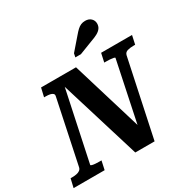

<svg xmlns="http://www.w3.org/2000/svg" viewBox="-236 -1137 1288 1318"><g transform="rotate(-30 408.5 -477.5)"><path d="M-28 0 -12 -69H-1Q18 -69 34.5 -72Q51 -75 62 -83Q73 -91 76 -105L181 -605Q185 -620 177 -627.5Q169 -635 154.5 -638Q140 -641 119 -641H108L124 -710H401L578 -126L558 -104L668 -630Q669 -634 657.5 -636.5Q646 -639 630 -640Q614 -641 598 -641H585L600 -710H845L830 -641H819Q790 -641 769 -635Q748 -629 743 -608L614 0H461L255 -672L275 -670L150 -80Q150 -77 160.5 -74Q171 -71 188 -70Q205 -69 220 -69H233L218 0ZM522 -898Q537 -916 551 -929Q565 -942 580 -948.5Q595 -955 614 -955Q643 -955 660 -938.5Q677 -922 677 -898Q677 -877 666 -861.5Q655 -846 634 -834.5Q613 -823 581 -812L475 -771H431L437 -800Z"/></g></svg>

Font: Roboto Serif 20pt SemiBold
Style: Italic
Weight: 600
Italic angle: -10°
Version: Version 1.007